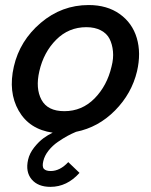

<svg xmlns="http://www.w3.org/2000/svg" viewBox="-20 -517 595 758"><path d="M330.1 -497.1Q402.8 -497.1 452.6 -461.7Q502.4 -426.3 520 -366.9Q537.6 -307.6 521 -235.8Q500 -147.5 434.1 -80.8Q368.2 -14.2 280.3 3.4Q263.7 10.3 246.6 19.5Q229.5 28.8 208.5 43.2Q187.5 57.6 171.6 77.6Q155.8 97.7 150.9 119.1Q145.5 141.6 153.6 149.9Q161.6 158.2 180.2 158.2Q216.8 158.2 249.5 123L293.9 165.5Q244.6 220.7 179.2 220.7Q129.9 220.7 105 191.2Q80.1 161.6 90.8 113.8Q96.7 87.9 115.2 64.7Q133.8 41.5 151.6 28.6Q169.4 15.6 188 6.8Q95.7 -6.3 53.7 -80.1Q11.7 -153.8 34.7 -254.4Q58.1 -356.4 140.9 -426.8Q223.6 -497.1 330.1 -497.1ZM420.4 -254.4Q428.7 -286.1 426 -314.2Q423.3 -342.3 412.6 -363.5Q401.9 -384.8 378.2 -397.2Q354.5 -409.7 320.8 -409.7Q251 -409.7 201.7 -360.1Q152.3 -310.5 135.3 -235.8Q119.6 -168 143.8 -123Q168 -78.1 233.9 -78.1Q303.7 -78.1 353.3 -128.4Q402.8 -178.7 420.4 -254.4Z"/></svg>

Font: HK Grotesk SmBold Legacy Italic
Style: Regular
Weight: 600
Italic angle: -13°
Designer: Alfredo Marco Pradil
Foundry: Hanken Design Co.
Version: Version 2.022;PS 002.022;hotconv 1.0.88;makeotf.lib2.5.64775